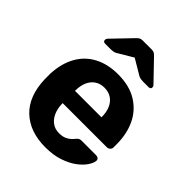

<svg xmlns="http://www.w3.org/2000/svg" viewBox="-210 -870 1005 1005"><g transform="rotate(45 292.5 -368.0)"><path d="M295 10Q180 10 112.5 -54Q45 -118 41 -240Q41 -248 41 -261.5Q41 -275 41 -283Q45 -360 76 -415.5Q107 -471 163 -500.5Q219 -530 294 -530Q378 -530 434.5 -495.5Q491 -461 519.5 -401.5Q548 -342 548 -265V-242Q548 -232 540.5 -225Q533 -218 523 -218H196Q196 -217 196 -214.5Q196 -212 196 -210Q197 -178 208.5 -151.5Q220 -125 241.5 -109Q263 -93 293 -93Q318 -93 334 -100Q350 -107 360.5 -117Q371 -127 376 -134Q385 -144 390.5 -146.5Q396 -149 408 -149H512Q522 -149 528.5 -143.5Q535 -138 534 -128Q533 -112 517.5 -88.5Q502 -65 472 -42.5Q442 -20 397.5 -5Q353 10 295 10ZM196 -309H392V-311Q392 -347 380.5 -373.5Q369 -400 347 -415Q325 -430 294 -430Q263 -430 241 -415Q219 -400 207.5 -373.5Q196 -347 196 -311ZM133 -595Q118 -595 118 -609Q118 -617 126 -625L226 -729Q236 -740 243.5 -743Q251 -746 261 -746H327Q336 -746 343.5 -743Q351 -740 361 -729L461 -625Q470 -617 470 -609Q470 -595 455 -595H413Q405 -595 396 -596.5Q387 -598 380 -602L294 -653L208 -602Q201 -598 192 -596.5Q183 -595 175 -595Z"/></g></svg>

Font: Rubik SemiBold
Style: Regular
Weight: 600
Designer: Hubert and Fischer
Foundry: Hubert and Fischer
Version: Version 2.300;gftools[0.9.30]